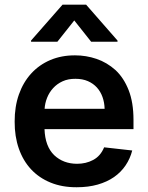

<svg xmlns="http://www.w3.org/2000/svg" viewBox="-20 -789 633 820"><path d="M307.5 10.7Q245.4 11 196.2 -9.1Q147 -29.1 112.7 -65.9Q78.5 -102.6 60.4 -154.5Q42.3 -206.3 42.6 -269.5Q42.3 -333.1 60.7 -385.5Q79.2 -437.9 113.3 -475.1Q147.4 -512.4 195.1 -532.7Q242.9 -552.9 300.8 -552.6Q347.7 -552.6 392 -537.6Q436.4 -522.7 473.7 -489.3Q508.9 -456.3 529.5 -403.8Q550.1 -351.2 550.1 -277V-237.6H170.1Q172.6 -164.1 211.3 -126.4Q250.4 -89.5 309.3 -89.5Q347.3 -89.5 377.8 -105.8Q409.4 -122.5 424.7 -159.8L544.7 -146.3Q535.9 -111.5 516.3 -82.6Q496.8 -53.6 467 -32.8Q437.1 -12.1 397.2 -0.7Q357.2 10.7 307.5 10.7ZM481.9 -610.8H369.3L297.2 -701.7L225.1 -610.8H112.6V-615.8L247.2 -769.2H347.7L481.9 -615.8ZM426.8 -324.2Q426.1 -351.2 417.8 -374.6Q409.4 -398.1 393.8 -415.3Q378.2 -432.5 355.3 -442.5Q332.4 -452.4 302.6 -452.4Q271.3 -452.8 247.3 -441.8Q223.4 -430.8 206.9 -412.6Q190.3 -394.5 181.1 -371.3Q171.9 -348 170.5 -324.2Z"/></svg>

Font: Linik Sans SemiBold
Style: Regular
Weight: 600
Designer: Fonts by Rasmus Andersson / Changes by Cristiano Sobral with parts from Marc Monis
Foundry: rsms
Version: Version 3.020; ttfautohint (v1.6)